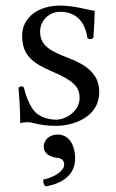

<svg xmlns="http://www.w3.org/2000/svg" viewBox="-20 -439 414 685"><path d="M46 -126C50 -79 52 -40 52 0C62 -2 71 -3 76 -3C83 -3 88 -3 95 -1C121 6 147 10 182 10C235 10 334 -17 334 -111C334 -176 287 -208 222 -233C165 -255 123 -274 123 -326C123 -365 155 -397 194 -397C229 -397 280 -384 292 -303C298 -298 307 -298 313 -304C316 -338 317 -369 318 -400C288 -405 244 -419 194 -419C118 -419 59 -378 59 -312C59 -242 96 -214 164 -185C242 -151 264 -130 264 -89C264 -42 215 -12 180 -12C143 -12 117 -28 107 -38C84 -60 71 -103 65 -127C59 -133 52 -132 46 -126ZM186 41C157 41 136 60 136 84C136 111 161 120 178 123C196 125 209 129 209 149C209 167 183 191 134 202C134 211 136 220 142 226C199 217 248 187 248 127C248 75 224 41 186 41Z"/></svg>

Font: Libertinus Serif Display
Style: Regular
Weight: 400
Designer: Philipp H. Poll, Khaled Hosny
Foundry: Caleb Maclennan
Version: Version 7.050;RELEASE